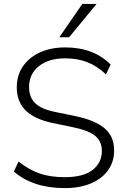

<svg xmlns="http://www.w3.org/2000/svg" viewBox="-20 -956 647 984"><path d="M312 8Q230 8 164.5 -13.5Q99 -35 51 -77L75 -128Q127 -87 181.5 -67.5Q236 -48 312 -48Q407 -48 454.5 -85Q502 -122 502 -182Q502 -232 467.5 -260Q433 -288 354 -304L253 -325Q159 -344 112.5 -389Q66 -434 66 -509Q66 -570 97.5 -616Q129 -662 185 -687.5Q241 -713 314 -713Q460 -713 547 -625L523 -575Q477 -618 427 -637.5Q377 -657 314 -657Q230 -657 179.5 -617Q129 -577 129 -510Q129 -457 161 -426.5Q193 -396 264 -382L366 -361Q467 -340 516 -298.5Q565 -257 565 -185Q565 -128 534.5 -84.5Q504 -41 447 -16.5Q390 8 312 8ZM284 -765 402 -936H475L334 -765Z"/></svg>

Font: Nunito Sans Light
Style: Regular
Weight: 300
Designer: Vernon Adams
Foundry: Vernon Adams
Version: Version 3.101; ttfautohint (v1.8.4.7-5d5b);gftools[0.9.27]